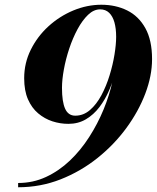

<svg xmlns="http://www.w3.org/2000/svg" viewBox="-20 -780 662 810"><path d="M56.5 10V-8Q119.5 -8 174.2 -33.5Q229 -59 274.8 -102.5Q320.5 -146 356.2 -201.8Q392 -257.5 417 -318.2Q442 -379 455 -439.2Q468 -499.5 468 -551.5L470 -625Q470 -659.5 462.8 -685.5Q455.5 -711.5 440.5 -726Q425.5 -740.5 402.5 -740.5Q375.5 -740.5 351.5 -717.5Q327.5 -694.5 307.2 -657Q287 -619.5 272.2 -575.2Q257.5 -531 249.5 -487.2Q241.5 -443.5 241.5 -409.5Q241.5 -350.5 254.8 -321.2Q268 -292 297.5 -292Q332 -292 359.5 -315.8Q387 -339.5 407.8 -378.2Q428.5 -417 442.2 -461.8Q456 -506.5 463 -549.8Q470 -593 470 -625H489Q489 -598 484 -560.2Q479 -522.5 468.5 -481.2Q458 -440 441 -400.2Q424 -360.5 399.5 -328.2Q375 -296 342.5 -276.8Q310 -257.5 268.5 -257.5Q234 -257.5 201 -268.2Q168 -279 141 -301.8Q114 -324.5 98 -361Q82 -397.5 82 -450Q82 -514 109.8 -570Q137.5 -626 184.2 -668.8Q231 -711.5 289.2 -735.8Q347.5 -760 407.5 -760Q468 -760 516.5 -736Q565 -712 593.2 -661.2Q621.5 -610.5 621.5 -530.5Q621.5 -460.5 593 -385.2Q564.5 -310 513 -239.8Q461.5 -169.5 390.8 -113Q320 -56.5 235.2 -23.2Q150.5 10 56.5 10Z"/></svg>

Font: Bodoni Moda 11pt
Style: Bold Italic
Weight: 700
Italic angle: -13°
Designer: Owen Earl
Foundry: indestructible type
Version: Version 2.004